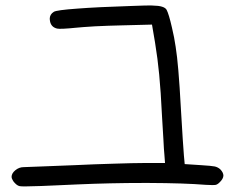

<svg xmlns="http://www.w3.org/2000/svg" viewBox="-20 -685 863 705"><path d="M35.2 -12.2Q29.8 -17.1 26.4 -23.9Q22.5 -30.8 22.5 -35.2Q22.5 -48.8 36.6 -60.1Q50.3 -71.3 66.9 -71.3Q75.2 -71.3 130.4 -73.7Q186 -75.7 255.4 -78.6Q325.2 -82 398.4 -84Q472.2 -86.4 505.4 -86.4Q505.4 -86.4 585.9 -86.4Q585 -97.2 583.5 -118.7Q582 -131.8 580.1 -171.4Q577.6 -210.4 575.2 -252.9Q570.3 -354 564.5 -411.6Q559.1 -468.8 549.3 -528.8Q545.4 -550.8 538.1 -594.7Q500.5 -593.8 424.8 -591.8Q378.4 -590.8 329.1 -588.4Q279.8 -585.4 256.8 -583Q234.4 -580.6 214.4 -579.6Q194.3 -578.6 189.5 -580.1Q167.5 -585.4 163.6 -607.4Q162.6 -611.8 162.6 -615.7Q162.6 -632.3 177.7 -641.6Q187.5 -647.9 262.7 -653.3Q337.9 -659.2 462.9 -663.1Q488.8 -663.6 507.8 -664.6Q522 -665 533.2 -665Q537.1 -665 541 -664.6Q583.5 -664.1 591.8 -648.9Q600.1 -633.3 611.3 -584Q620.1 -547.4 625 -513.2Q630.4 -479 634.8 -427.2Q637.2 -398.9 639.6 -363.3Q642.1 -327.6 644.5 -281.2Q647.9 -225.1 650.9 -175.8Q654.3 -127 655.3 -113.8Q656.2 -103.5 658.2 -82.5Q677.7 -81.1 717.8 -78.6Q756.8 -76.2 769 -73.7Q780.8 -70.8 789.1 -63Q800.3 -51.3 800.3 -40Q799.8 -28.8 787.6 -16.6Q778.3 -6.8 770.5 -5.9Q767.6 -5.4 760.3 -5.4Q751 -5.4 735.4 -6.3Q656.7 -12.7 526.4 -13.2Q516.6 -13.2 506.3 -13.2Q386.2 -13.2 263.2 -7.8Q219.2 -5.9 187 -4.4Q154.8 -2.9 131.3 -2Q92.3 -0.5 72.3 -0.5Q56.6 -0.5 52.2 -1.5Q43.5 -3.4 35.2 -12.2Z"/></svg>

Font: Casuwalt
Style: Regular
Weight: 400
Designer: Walter E Stewart
Version: 0.1